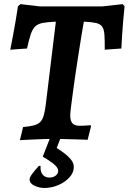

<svg xmlns="http://www.w3.org/2000/svg" viewBox="-20 -672 623 929"><path d="M250.3 -567.2Q210.3 -565.6 186.5 -561Q162.8 -556.3 149.9 -543.5Q137 -530.6 128.6 -505.5Q120.2 -480.4 110.6 -437.3L29.6 -431.5Q29.6 -431.5 33.4 -450.5Q37.1 -469.5 43 -500.5Q49 -531.4 55.2 -568.4Q61.4 -605.4 66.9 -641.8L79.1 -652L172.7 -641H473.9L573.4 -652L582.8 -641.8Q578.9 -604.9 575.8 -568.7Q572.7 -532.4 570.9 -502.6Q569.1 -472.8 568.2 -455.1Q567.3 -437.3 567.3 -437.3L486.8 -431.5Q487.2 -477.4 485.3 -504Q483.3 -530.5 474.1 -543.4Q464.9 -556.2 443.9 -560.9Q422.9 -565.6 385.7 -567.2Q381.1 -543.3 374.7 -503.4Q368.4 -463.4 360.7 -415.5Q353.1 -367.6 345.9 -318.5Q338.8 -269.5 332.9 -226.5Q327 -183.5 323.4 -153.6Q319.8 -123.6 319.8 -114.1Q319.8 -87.1 330.6 -75.3Q341.4 -63.5 365 -63.5Q387.4 -63.5 402.6 -65Q417.8 -66.5 417.8 -66.5L420.7 -61.6L404 4.4Q404 4.4 385.6 3.6Q367.2 2.9 339.8 2.2Q312.3 1.5 284.3 0.7Q256.2 0 237.4 0Q217.3 0 190.1 1Q162.9 1.9 137 3.1Q111.1 4.4 93.8 5.3Q76.4 6.3 76.4 6.3L91.6 -57.2Q123.8 -60.2 143.6 -65.4Q163.3 -70.7 174.3 -81.4Q185.2 -92 191.2 -112.2Q197.2 -132.4 201.3 -164.7ZM231.8 -28.9H282.8L254.3 44.1Q270.5 54.2 289.8 68.4Q309 82.5 323 99.5Q337.1 116.5 337.1 136.4Q337.1 163.3 315.9 186.4Q294.7 209.6 262.1 223.6Q229.4 237.5 194.2 237.5Q170.1 237.5 146.6 226.5Q123.2 215.5 123.2 195.8Q123.2 187.9 130.7 176.6Q138.3 165.2 148.9 152.4Q159.6 139.5 168.3 130.6H176.3Q174.3 158.6 186.4 172.9Q198.5 187.2 219.6 187.2Q236.9 187.2 249.2 177.9Q261.6 168.7 261.6 154.4Q261.6 138.3 237.2 119.4Q212.8 100.5 186.8 85.9Z"/></svg>

Font: Alegreya
Style: Italic
Weight: 400
Italic angle: -7°
Designer: Juan Pablo del Peral
Foundry: Huerta Tipografica
Version: Version 2.009